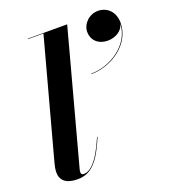

<svg xmlns="http://www.w3.org/2000/svg" viewBox="-140 -864 870 978"><g transform="rotate(-20 295.5 -375.5)"><path d="M415 -678C415 -635 446 -601 500.5 -601C538.5 -601 580 -622 588 -661.5C585.5 -550 467.5 -472 361.5 -472V-469.5C471.5 -469.5 591 -550 591 -664.5C591 -725.5 551 -761 502.5 -761C454.5 -761 415 -721.5 415 -678ZM282 -158.5 279.5 -159.5C226 -32.5 183 -4.5 151 -4.5C141.5 -4.5 137.5 -10 137.5 -18.5C137.5 -22.5 138 -28 139.5 -33.5L332.5 -750H119.5V-747.5H203L30 -107.5C27.5 -97.5 22.5 -79 22.5 -60C22.5 -17.5 49.5 10 114 10C193 10 235.5 -48.5 282 -158.5Z"/></g></svg>

Font: Bodoni* 72pt
Style: Bold Italic
Weight: 700
Italic angle: -13°
Version: Version 2.3